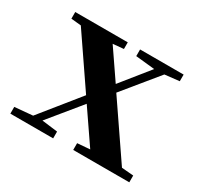

<svg xmlns="http://www.w3.org/2000/svg" viewBox="-98 -537 689 660"><g transform="rotate(30 246.5 -207.0)"><path d="M9.3 0V-26.9L80.6 -33.2L203.1 -185.1L67.4 -383.8L27.8 -387.7V-414.1H236.3V-387.7L193.8 -383.8L272 -269.5L360.8 -379.9L285.2 -387.7V-414.1H458V-387.7L400.4 -381.3L288.6 -244.6L434.6 -30.8L481.4 -26.9V0H258.8V-26.9L308.6 -30.8L219.7 -160.6L116.7 -34.7L179.2 -26.9V0Z"/></g></svg>

Font: Elstob 18pt SemiBold
Style: Regular
Weight: 600
Designer: Peter S. Baker
Version: Version 1.015